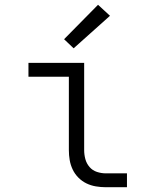

<svg xmlns="http://www.w3.org/2000/svg" viewBox="-20 -783 640 803"><path d="M422 0Q402 0 381 -3.5Q360 -7 341.5 -16Q323 -25 308 -40Q293 -55 284 -74Q275 -93 271.5 -113.5Q268 -134 268 -155V-462H99V-520H332V-155Q332 -136 337 -117.5Q342 -99 354.5 -84.5Q367 -70 385.5 -64Q404 -58 422 -58H511V0ZM288 -581 248 -619 390 -763 440 -717Z"/></svg>

Font: Iosevka SS04 Light Extended
Style: Regular
Weight: 300
Width: 7
Monospace: yes
Designer: Belleve Invis
Foundry: Belleve Invis
Version: Version 19.0.0; ttfautohint (v1.8.4)